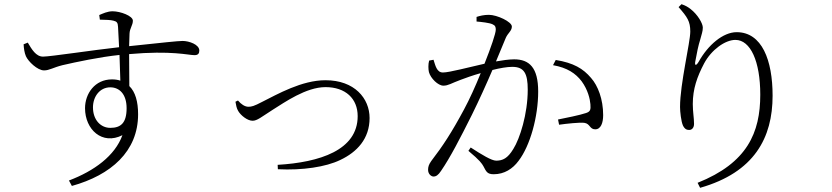

<svg xmlns="http://www.w3.org/2000/svg" viewBox="-20 -827 3980 919"><path d="M508 -215C462 -215 425 -253 425 -313C425 -364 457 -409 508 -409C551 -409 586 -377 586 -309C586 -238 558 -215 508 -215ZM516 -447C434 -447 387 -379 387 -309C387 -207 469 -131 566 -180C530 -81 431 -9 310 37L324 63C511 11 641 -102 641 -280C641 -340 628 -387 599 -415L598 -568C802 -586 881 -563 911 -563C928 -563 934 -571 934 -585C934 -614 885 -631 854 -631C832 -631 759 -623 598 -606L600 -666C601 -692 616 -706 616 -728C616 -751 556 -773 519 -773C494 -773 472 -762 455 -755L458 -733C487 -732 509 -732 523 -728C539 -724 544 -719 545 -698L550 -601C430 -588 221 -556 186 -556C152 -556 132 -591 113 -623L93 -615C94 -596 97 -574 104 -558C115 -533 159 -490 191 -490C216 -490 235 -504 279 -515C344 -530 456 -554 552 -564L556 -441C544 -445 531 -447 516 -447Z M1119 -346 1107 -340C1110 -324 1112 -309 1120 -296C1132 -275 1164 -249 1189 -249C1211 -249 1231 -267 1286 -302C1342 -337 1445 -410 1538 -410C1634 -410 1692 -355 1692 -271C1692 -108 1510 -50 1309 -38L1310 -17C1428 -11 1540 -28 1608 -61C1689 -99 1749 -163 1749 -262C1749 -356 1677 -443 1538 -443C1424 -443 1308 -376 1234 -339C1196 -319 1184 -316 1169 -316C1152 -316 1134 -328 1119 -346Z M2627 -515C2695 -503 2735 -476 2764 -438C2794 -397 2804 -353 2806 -328C2808 -302 2806 -293 2785 -286C2756 -276 2686 -262 2651 -255L2656 -230C2691 -235 2756 -242 2777 -239C2805 -235 2802 -208 2829 -208C2856 -208 2867 -239 2867 -276C2867 -352 2842 -417 2809 -454C2771 -499 2725 -526 2640 -540ZM2261 -724C2284 -722 2322 -718 2337 -711C2351 -705 2353 -697 2353 -685C2353 -667 2330 -600 2299 -522C2227 -506 2131 -480 2100 -480C2070 -480 2064 -514 2055 -541L2034 -537C2029 -519 2030 -495 2033 -482C2041 -452 2077 -417 2102 -417C2126 -417 2139 -428 2185 -445C2206 -453 2242 -466 2281 -477C2256 -415 2227 -351 2201 -303C2142 -193 2100 -129 2044 -56C2032 -39 2029 -28 2029 -14C2029 6 2044 18 2055 18C2067 18 2078 11 2091 -9C2135 -73 2182 -164 2239 -278C2273 -347 2308 -424 2337 -492C2373 -501 2407 -507 2432 -507C2489 -507 2506 -475 2506 -398C2506 -281 2468 -163 2437 -114C2410 -69 2386 -58 2355 -58C2333 -58 2287 -86 2233 -121L2222 -105C2278 -58 2286 -45 2294 -31C2307 -7 2311 7 2343 7C2394 7 2434 -19 2462 -57C2518 -130 2556 -269 2556 -389C2556 -503 2514 -543 2441 -543C2416 -543 2382 -538 2354 -533L2401 -646C2411 -669 2430 -679 2430 -700C2430 -723 2359 -756 2320 -756C2296 -756 2276 -751 2261 -746Z M3228 -793C3270 -745 3284 -725 3284 -676C3284 -624 3235 -426 3235 -315C3235 -293 3240 -246 3249 -226C3258 -208 3268 -205 3279 -205C3292 -205 3302 -216 3302 -234C3302 -263 3296 -291 3296 -329C3296 -402 3317 -460 3350 -523C3385 -589 3451 -636 3500 -636C3572 -636 3619 -534 3619 -374C3619 -192 3557 -47 3319 48L3331 72C3591 -2 3678 -168 3678 -369C3678 -539 3627 -673 3506 -673C3441 -673 3369 -612 3324 -531C3312 -511 3304 -512 3308 -533C3316 -577 3322 -607 3332 -639C3338 -663 3344 -676 3344 -695C3344 -715 3319 -758 3285 -784C3272 -794 3262 -800 3242 -807Z"/></svg>

Font: Noto Serif HK Light
Style: Regular
Weight: 300
Designer: Ryoko NISHIZUKA 西塚涼子 (kana & ideographs); Frank Grießhammer (Latin, Greek & Cyrillic); Wenlong ZHANG 张文龙 (bopomofo); San
Foundry: Adobe
Version: Version 2.001;hotconv 1.1.0;makeotfexe 2.6.0